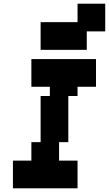

<svg xmlns="http://www.w3.org/2000/svg" viewBox="-20 -1020 590 1040"><path d="M150 -550H250V-500H200V-250H150V-150H50V0H400V-150H300V-250H350V-500H400V-550H500V-700H150ZM200 -750H450V-850H550V-1000H400V-900H200Z"/></svg>

Font: LS-VG5000 Bold Shifted
Style: Regular
Weight: 400
Designer: Justin Bihan, 2021
Foundry: Justin Bihan, 2021
Version: Version 1.000;Glyphs 3.1.2 (3151)